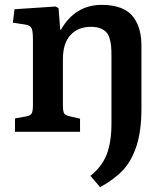

<svg xmlns="http://www.w3.org/2000/svg" viewBox="-20 -545 683 794"><path d="M400.9 -524.9Q448.2 -524.9 481.4 -511.5Q514.6 -498 532.2 -473.4Q549.8 -448.7 557.4 -419.9Q564.9 -391.1 564.9 -354V-95.2Q564.9 -5.9 545.2 56.4Q525.4 118.7 489.5 157.5Q453.6 196.3 394 229L354 182.1Q402.3 143.6 421.6 92.8Q440.9 42 440.9 -34.2V-314Q440.9 -337.9 439.5 -354Q438 -370.1 433.1 -386.5Q428.2 -402.8 419.2 -412.4Q410.2 -421.9 394.3 -428Q378.4 -434.1 356 -434.1Q303.7 -434.1 272 -400.6Q240.2 -367.2 240.2 -300.8V-107.9Q240.2 -85.9 244.9 -77.1Q249.5 -68.4 265.1 -64.9L311 -54.2V0H42V-55.2L89.8 -64Q107.4 -67.4 111.8 -77.4Q116.2 -87.4 116.2 -111.8V-381.8Q116.2 -417 110.4 -428.7Q104.5 -440.4 82 -443.8L33.2 -451.2L40 -506.8L210 -518.1L222.2 -511.2L229 -421.9H231.9Q291 -524.9 400.9 -524.9Z"/></svg>

Font: Literata Book SemiBold
Style: Regular
Weight: 600
Designer: Latin by Veronika Burian and Jose Scaglione. Greek by Irene Vlachou. Cyrillic by Vera Evstafieva
Foundry: TypeTogether
Version: Version 2.003;PS 002.003;hotconv 1.0.88;makeotf.lib2.5.64775